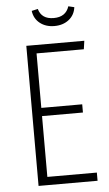

<svg xmlns="http://www.w3.org/2000/svg" viewBox="-58 -896 532 934"><g transform="rotate(-5 207.5 -429.0)"><path d="M132.8 -851.1 163.1 -857.9Q177.2 -807.1 236.8 -807.1Q295.9 -807.1 312 -857.9L340.8 -851.1Q335.9 -813 307.4 -790.5Q278.8 -768.1 236.8 -768.1Q194.8 -768.1 166.3 -790.5Q137.7 -813 132.8 -851.1ZM375 -684.1 369.1 -643.1H138.2V-377H337.9V-336.9H138.2V-40H379.9V0H91.8V-684.1Z"/></g></svg>

Font: Fira Sans Compressed ExtraLight
Style: Regular
Weight: 250
Width: 1
Designer: Carrois Corporate & Edenspiekermann AG
Foundry: Carrois Corporate GbR & Edenspiekermann AG
Version: Version 4.203;PS 004.203;hotconv 1.0.88;makeotf.lib2.5.64775